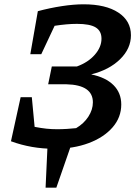

<svg xmlns="http://www.w3.org/2000/svg" viewBox="-20 -682 645 893"><path d="M31 -25 76 -230H128L141 -92Q172 -86 196 -83.5Q220 -81 246 -81Q268 -81 292.5 -82.5Q317 -84 334 -86Q370 -107 391 -139.5Q412 -172 412 -206Q412 -287 289 -290H204L221 -373H338Q390 -392 421 -427.5Q452 -463 452 -502Q452 -538 425 -554.5Q398 -571 338 -571Q292 -571 234 -562L172 -430H121L156 -630Q212 -645 267.5 -653.5Q323 -662 369 -662Q472 -662 530.5 -623.5Q589 -585 589 -518Q589 -456 538.5 -406.5Q488 -357 404 -336Q472 -322 508 -286Q544 -250 544 -196Q544 -136 503.5 -89.5Q463 -43 392.5 -16.5Q322 10 232 10Q126 10 31 -25ZM192 191 202 -25H317L242 191Z"/></svg>

Font: Piazzolla SC SemiBold
Style: Italic
Weight: 600
Italic angle: -11.3°
Designer: Juan Pablo del Peral
Foundry: Huerta Tipografica
Version: Version 1.330